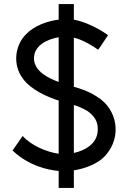

<svg xmlns="http://www.w3.org/2000/svg" viewBox="-20 -841 649 949"><path d="M458 -364C418 -390 378 -403 345 -412V-655C394 -643 445 -610 465 -595C479 -613 501 -649 514 -667C477 -695 405 -733 345 -744V-821H270V-744C215 -737 150 -715 108 -671C52 -614 43 -520 92 -454C130 -398 220 -359 270 -344V-81C210 -90 135 -121 92 -169L42 -97C124 -20 217 -1 270 4V88H345V1C397 -7 468 -31 505 -77C581 -165 563 -301 458 -364ZM148 -548C145 -615 212 -647 270 -657V-436C220 -454 152 -487 148 -548ZM463 -196C461 -129 397 -96 345 -85V-322C365 -316 387 -307 411 -293C448 -268 466 -237 463 -196Z"/></svg>

Font: Bithumb Trading Sans Medium
Style: Regular
Weight: 500
Designer: Ham Hyungwon
Foundry: Bithumb
Version: Version 1.200;FEAKit 1.0